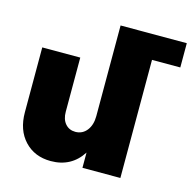

<svg xmlns="http://www.w3.org/2000/svg" viewBox="-111 -867 983 986"><g transform="rotate(15 381.0 -374.0)"><path d="M762.2 -756.8V-627.9H611.8V0H410.2V-81.1Q352.5 8.8 243.2 8.8Q157.2 8.8 104 -47.9Q50.8 -104.5 50.8 -199.2V-543.9H252.9V-255.9Q252.9 -215.8 273.2 -192.4Q293.5 -168.9 327.1 -168.9Q364.7 -169.4 387.5 -198.7Q410.2 -228 410.2 -274.9V-756.8Z"/></g></svg>

Font: Montserrat arm ExtraBold
Style: Regular
Weight: 800
Designer: Julieta Ulanovsky
Foundry: Julieta Ulanovsky
Version: Version 6.000;PS 006.000;hotconv 1.0.88;makeotf.lib2.5.64775